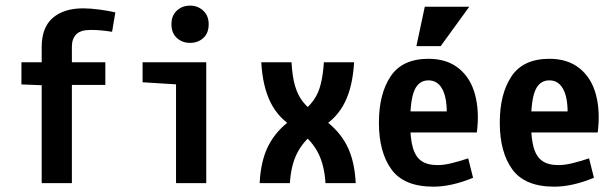

<svg xmlns="http://www.w3.org/2000/svg" viewBox="-20 -663 2228 695"><path d="M57.6 -357.4V-437.5H130.9V-492.2Q130.9 -563.5 170.9 -598.1Q210.9 -632.8 281.2 -632.8Q306.6 -632.8 339.8 -628.4Q373 -624 397.5 -618.2L385.7 -547.9Q344.7 -554.7 308.6 -554.7Q271.5 -554.7 255.9 -538.6Q240.2 -522.5 240.2 -494.1V-437.5H361.3V-355.5H240.2V0H130.9V-354.5Z M617.2 -357.7 496.1 -365.2V-437.5H726.6V0H617.2ZM667.8 -642.6Q696.3 -642.6 715.8 -624.3Q735.4 -606 735.4 -575.2Q735.4 -543.2 716 -525.5Q696.6 -507.8 668.1 -507.8Q639.6 -507.8 620.1 -525.6Q600.6 -543.4 600.6 -575.5Q600.6 -606.4 620 -624.5Q639.3 -642.6 667.8 -642.6Z M1029.3 0H919.9Q923.8 -82 952.1 -136.7Q980.5 -191.4 1034.2 -229.5L1065.4 -252Q1109.4 -283.2 1128.4 -322.8Q1147.5 -362.3 1152.3 -437.5H1261.7Q1256.8 -349.6 1228 -292Q1199.2 -234.4 1142.6 -201.2L1120.1 -184.6Q1076.2 -150.4 1054.7 -106.9Q1033.2 -63.5 1029.3 0ZM925.8 -437.5H1035.2Q1038.1 -385.7 1047.9 -352.5Q1057.6 -319.3 1075.2 -296.4Q1092.8 -273.4 1122.1 -252L1153.3 -229.5Q1207 -191.4 1235.4 -136.7Q1263.7 -82 1267.6 0H1158.2Q1154.3 -63.5 1132.8 -106.9Q1111.3 -150.4 1067.4 -184.6L1044.9 -201.2Q988.3 -234.4 959.5 -292Q930.7 -349.6 925.8 -437.5Z M1531.2 -450.2Q1597.7 -450.2 1640.6 -415.5Q1683.6 -380.9 1699.7 -320.3Q1715.8 -259.8 1706.1 -183.6H1412.1V-259.8H1634.8L1595.7 -218.8Q1601.6 -294.9 1584.5 -333.5Q1567.4 -372.1 1531.2 -372.1Q1496.1 -372.1 1480.5 -336.9Q1464.8 -301.8 1464.8 -218.8Q1464.8 -161.1 1474.6 -127.9Q1484.4 -94.7 1505.9 -80.1Q1527.3 -65.4 1564.5 -65.4Q1586.9 -65.4 1614.7 -72.3Q1642.6 -79.1 1674.8 -89.8L1692.4 -19.5Q1614.3 12.7 1548.8 12.7Q1442.4 12.7 1397 -49.8Q1351.6 -112.3 1351.6 -218.8Q1351.6 -323.2 1394 -386.7Q1436.5 -450.2 1531.2 -450.2ZM1517.6 -638.7H1678.7L1575.2 -496.1H1487.3Z M1968.8 -450.2Q2035.2 -450.2 2078.1 -415.5Q2121.1 -380.9 2137.2 -320.3Q2153.3 -259.8 2143.6 -183.6H1849.6V-259.8H2072.3L2033.2 -218.8Q2039.1 -294.9 2022 -333.5Q2004.9 -372.1 1968.8 -372.1Q1933.6 -372.1 1918 -336.9Q1902.3 -301.8 1902.3 -218.8Q1902.3 -161.1 1912.1 -127.9Q1921.9 -94.7 1943.4 -80.1Q1964.8 -65.4 2002 -65.4Q2024.4 -65.4 2052.2 -72.3Q2080.1 -79.1 2112.3 -89.8L2129.9 -19.5Q2051.8 12.7 1986.3 12.7Q1879.9 12.7 1834.5 -49.8Q1789.1 -112.3 1789.1 -218.8Q1789.1 -323.2 1831.5 -386.7Q1874 -450.2 1968.8 -450.2Z"/></svg>

Font: Sudo Var
Style: Regular
Weight: 400
Monospace: yes
Designer: Jens Kutilek
Foundry: Jens Kutilek
Version: Version 0.065;FEAKit 1.0